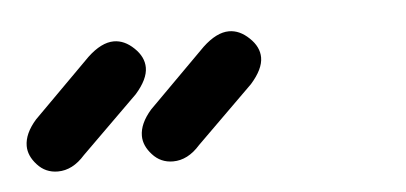

<svg xmlns="http://www.w3.org/2000/svg" viewBox="-452 -666 480 227"><g transform="rotate(-5 -212.5 -552.5)"><path d="M-311.5 -626Q-298.8 -626 -287.6 -615.2Q-276.4 -604.5 -276.4 -591.8Q-276.4 -578.1 -291 -561.5L-358.4 -495.1Q-373 -478.5 -390.6 -478.5Q-405.3 -478.5 -415 -489.3Q-424.8 -500 -424.8 -511.7Q-424.8 -526.4 -411.1 -542L-342.8 -610.4Q-326.2 -626 -311.5 -626ZM-174.8 -626Q-162.1 -626 -150.9 -615.2Q-139.6 -604.5 -139.6 -591.8Q-139.6 -578.1 -154.3 -561.5L-221.7 -495.1Q-236.3 -478.5 -253.9 -478.5Q-268.6 -478.5 -278.3 -489.3Q-288.1 -500 -288.1 -511.7Q-288.1 -526.4 -274.4 -542L-206.1 -610.4Q-189.5 -626 -174.8 -626Z"/></g></svg>

Font: Jura
Style: DemiBold
Weight: 600
Version: Version 2.4